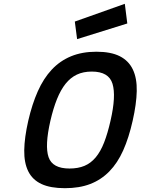

<svg xmlns="http://www.w3.org/2000/svg" viewBox="-20 -975 737 1006"><path d="M344 -92Q389 -92 422.5 -106Q456 -120 481.5 -150.5Q507 -181 525.5 -228.5Q544 -276 559 -342Q589 -472 569.5 -536Q550 -600 461 -600Q416 -600 382.5 -584Q349 -568 323.5 -536Q298 -504 278.5 -455.5Q259 -407 244 -342Q214 -211 234.5 -151.5Q255 -92 344 -92ZM320 11Q244 11 197 -11Q150 -33 128 -77.5Q106 -122 107 -188Q108 -254 128 -342Q148 -429 178 -496.5Q208 -564 251 -610Q294 -656 352 -680Q410 -704 485 -704Q561 -704 607.5 -680.5Q654 -657 676 -611Q698 -565 696.5 -497.5Q695 -430 675 -342Q655 -253 625.5 -187Q596 -121 553 -77Q510 -33 453 -11Q396 11 320 11ZM634 -955 647 -852 384 -770 372 -862Z"/></svg>

Font: Panefresco 750wt
Style: Italic
Weight: 750
Foundry: Campivisivi & Chank Co
Version: Version 1.000